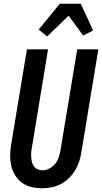

<svg xmlns="http://www.w3.org/2000/svg" viewBox="-20 -999 546 1027"><path d="M206 8Q176 8 148.5 1.5Q121 -5 98.5 -21Q76 -37 61.5 -60.5Q47 -84 40.5 -111.5Q34 -139 34.5 -168.5Q35 -198 40 -228L124 -735H237L151 -212Q148 -198 147 -184.5Q146 -171 147 -157.5Q148 -144 151 -131.5Q154 -119 161.5 -109Q169 -99 181 -93.5Q193 -88 207 -88Q226 -88 245 -98Q264 -108 276.5 -124.5Q289 -141 295 -160Q301 -179 304 -198L393 -735H506L415 -183Q411 -158 403 -133.5Q395 -109 381 -86.5Q367 -64 347.5 -45Q328 -26 304.5 -14Q281 -2 255.5 3Q230 8 206 8ZM232 -804 187 -841 300 -979H412L478 -836L425 -809L347 -915Z"/></svg>

Font: Iosevka Curly
Style: Bold Italic
Weight: 700
Italic angle: -9°
Monospace: yes
Designer: Belleve Invis
Foundry: Belleve Invis
Version: Version 22.1.2; ttfautohint (v1.8.4)